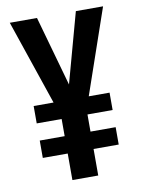

<svg xmlns="http://www.w3.org/2000/svg" viewBox="-82 -822 613 827"><g transform="rotate(-10 224.5 -408.0)"><path d="M224 -459 308 -765H427L299 -394H390V-318H280V-243H390V-167H280V-51H167V-167H58V-243H167V-318H58V-394H145L19 -765H138Z"/></g></svg>

Font: Noto Sans Tamil UI ExtraCondensed SemiBold
Style: Regular
Weight: 600
Width: 2
Designer: Jelle Bosma - Monotype Design Team
Foundry: Monotype Imaging Inc.
Version: Version 2.004; ttfautohint (v1.8.4.7-5d5b)